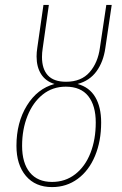

<svg xmlns="http://www.w3.org/2000/svg" viewBox="-20 -752 495 782"><path d="M296 -410Q344 -397 368 -356.5Q392 -316 392 -253Q392 -177 367 -117Q342 -57 296.5 -23.5Q251 10 192 10Q124 10 85.5 -35.5Q47 -81 47 -158Q47 -253 89.5 -322Q132 -391 202 -410Q166 -421 147.5 -450Q129 -479 129 -522Q129 -539 132 -558L157 -732H179L154 -556Q151 -537 151 -520Q151 -471 175 -445Q199 -419 249 -419Q311 -419 345 -458Q379 -497 387 -558L413 -732H435L409 -556Q401 -500 373 -461.5Q345 -423 296 -410ZM248 -399Q194 -399 154 -367Q114 -335 92 -280Q70 -225 70 -158Q70 -88 101.5 -49.5Q133 -11 192 -11Q246 -11 286.5 -42.5Q327 -74 348.5 -129Q370 -184 370 -253Q370 -322 339.5 -360.5Q309 -399 248 -399Z"/></svg>

Font: Fira Sans Extra Condensed Thin
Style: Italic
Weight: 250
Width: 3
Italic angle: -8°
Designer: Carrois Corporate & Edenspiekermann AG
Foundry: Carrois Corporate GbR & Edenspiekermann AG
Version: Version 4.203